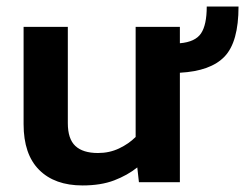

<svg xmlns="http://www.w3.org/2000/svg" viewBox="-20 -556 761 586"><path d="M232 10Q147 10 99.5 -37.5Q52 -85 52 -177V-474H187V-180Q187 -132 210 -110.5Q233 -89 279 -89Q314 -89 343.5 -103Q373 -117 394 -138V-474H529V-424Q576 -428 593.5 -454Q611 -480 611 -536H708Q708 -428 665.5 -383.5Q623 -339 529 -334V0H404L399 -45Q369 -21 328.5 -5.5Q288 10 232 10Z"/></svg>

Font: Kanit Medium
Style: Regular
Weight: 500
Designer: Katatrad Team
Foundry: CadsonDemak
Version: Version 2.000; ttfautohint (v1.8.3)